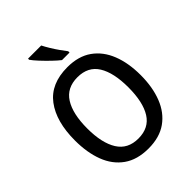

<svg xmlns="http://www.w3.org/2000/svg" viewBox="-261 -1079 1227 1227"><g transform="rotate(-45 352.0 -465.5)"><path d="M649 -358Q649 -249 616.5 -166Q584 -83 518.5 -36.5Q453 10 353 10Q251 10 185 -37Q119 -84 87.5 -167Q56 -250 56 -359Q56 -530 129.5 -627.5Q203 -725 353 -725Q453 -725 518.5 -678.5Q584 -632 616.5 -549.5Q649 -467 649 -358ZM166 -358Q166 -226 211.5 -153.5Q257 -81 352 -81Q448 -81 493 -153Q538 -225 538 -358Q538 -490 493.5 -562Q449 -634 353 -634Q257 -634 211.5 -562Q166 -490 166 -358ZM333 -941Q344 -919 361 -891Q378 -863 396.5 -837Q415 -811 429 -793V-781H361Q339 -798 309.5 -826.5Q280 -855 253.5 -883.5Q227 -912 214 -931V-941Z"/></g></svg>

Font: Noto Sans Gujarati UI SemiCondensed Medium
Style: Regular
Weight: 500
Width: 4
Designer: Jelle Bosma - Monotype Design Team, Universal Thirst
Foundry: Monotype Imaging Inc.
Version: Version 2.106; ttfautohint (v1.8.4.7-5d5b)